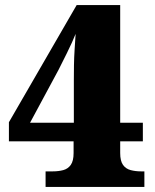

<svg xmlns="http://www.w3.org/2000/svg" viewBox="-20 -734 609 754"><path d="M159 0V-61H187Q210 -61 228.5 -66Q247 -71 258 -86.5Q269 -102 269 -133V-179H15V-254L281 -714H452V-252H541V-179H452V-133Q452 -102 463 -86.5Q474 -71 493 -66Q512 -61 534 -61H547V0ZM98 -252H270V-420Q270 -449 270.5 -479Q271 -509 273 -539.5Q275 -570 277 -601Q272 -588 262.5 -567Q253 -546 242 -524Q231 -502 222 -484Q213 -466 210 -460Z"/></svg>

Font: Noto Serif Khmer Black
Style: Regular
Weight: 900
Version: Version 2.003